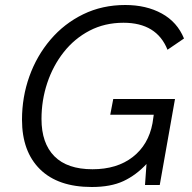

<svg xmlns="http://www.w3.org/2000/svg" viewBox="-20 -740 767 768"><path d="M433 -344H680L619 0H560L566 -84Q524 -39 473.5 -15.5Q423 8 347 8Q212 8 140 -63Q68 -134 68 -261Q68 -352 97.5 -434.5Q127 -517 182 -581.5Q237 -646 313 -683Q389 -720 481 -720Q565 -720 627 -686Q689 -652 716 -586L650 -541Q607 -649 474 -649Q399 -649 338.5 -617.5Q278 -586 235 -531.5Q192 -477 169 -408Q146 -339 146 -264Q146 -167 197.5 -115Q249 -63 350 -63Q448 -63 511 -112Q574 -161 590 -247L595 -281H421Z"/></svg>

Font: Livvic
Style: Italic
Weight: 400
Italic angle: -10°
Designer: Jacques Le Bailly, Baron von Fonthausen
Version: Version 1.001; ttfautohint (v1.8.2)